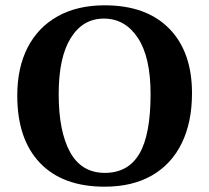

<svg xmlns="http://www.w3.org/2000/svg" viewBox="-20 -689 788 723"><path d="M374 14Q216 14 130.5 -75.5Q45 -165 45 -329Q45 -434 84 -510Q123 -586 197 -627.5Q271 -669 374 -669Q531 -669 617 -581.5Q703 -494 703 -338Q703 -229 664.5 -150Q626 -71 552.5 -28.5Q479 14 374 14ZM375 -38Q462 -38 504.5 -109.5Q547 -181 547 -335Q547 -474 499 -546.5Q451 -619 371 -619Q292 -619 246.5 -546Q201 -473 201 -335Q201 -194 244 -116Q287 -38 375 -38Z"/></svg>

Font: STIX Two Text
Style: Bold
Weight: 700
Designer: Ross Mills, John Hudson & Paul Hanslow, Tiro Typeworks Ltd; with prior portions MicroPress Inc., and Coen Hoffman.
Foundry: Tiro Typeworks Ltd
Version: Version 2.13 b171